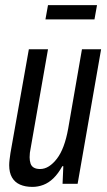

<svg xmlns="http://www.w3.org/2000/svg" viewBox="-20 -720 421 752"><path d="M107 12Q79 12 58.5 3Q38 -6 27 -25Q16 -44 16 -73Q16 -83 17.5 -95Q19 -107 21 -121L93 -527H168L100 -139Q98 -130 97 -121.5Q96 -113 96 -104Q96 -91 99.5 -80Q103 -69 112.5 -63.5Q122 -58 137 -58Q155 -58 171.5 -68.5Q188 -79 203 -98.5Q218 -118 229 -147.5Q240 -177 247 -216L301 -527H376L284 0H225L228 -69H224Q208 -40 189.5 -22Q171 -4 150 4Q129 12 107 12ZM158 -644 168 -700H360L350 -644Z"/></svg>

Font: Archivo ExtraCondensed
Style: Italic
Weight: 400
Width: 2
Italic angle: -10°
Designer: Hector Gatti
Foundry: Omnibus-Type
Version: Version 2.001